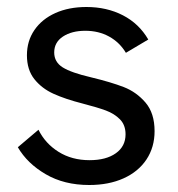

<svg xmlns="http://www.w3.org/2000/svg" viewBox="-20 -521 510 549"><path d="M31 -100 90 -150Q109.5 -110.5 147.5 -86.8Q185.5 -63 236 -63Q283.5 -63 311.2 -82.8Q339 -102.5 339 -137Q339 -163.5 323 -179.8Q307 -196 282.8 -205Q258.5 -214 216 -225Q167 -237.5 133.2 -252.8Q99.5 -268 78.2 -294.8Q57 -321.5 57 -363Q57 -404 78.5 -435.2Q100 -466.5 138.5 -483.8Q177 -501 227 -501Q285.5 -501 331.5 -477.2Q377.5 -453.5 404 -408L340 -370Q322 -400 292 -416.5Q262 -433 224 -433Q185 -433 160 -416.5Q135 -400 135 -371Q135 -343.5 159.5 -328.2Q184 -313 240 -300Q298 -286 334 -272Q370 -258 396 -227.8Q422 -197.5 422 -146Q422 -100 398.8 -65Q375.5 -30 333.2 -11Q291 8 235 8Q163.5 8 110.8 -22.8Q58 -53.5 31 -100Z"/></svg>

Font: HK Grotesk
Style: Regular
Weight: 400
Designer: Alfredo Marco Pradil
Foundry: Hanken Design Co.
Version: Version 3.001